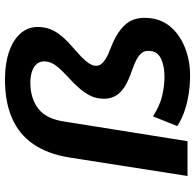

<svg xmlns="http://www.w3.org/2000/svg" viewBox="-26 -726 763 750"><g transform="rotate(-90 355.0 -351.5)"><path d="M435 10Q398 10 362.5 4.5Q327 -1 295 -12Q263 -23 237 -40L275 -135Q317 -108 355.5 -99Q394 -90 429 -90Q471 -90 499 -103Q527 -116 530 -143Q533 -162 525.5 -174.5Q518 -187 499.5 -197.5Q481 -208 449 -219Q387 -240 363 -269.5Q339 -299 345 -343Q347 -364 357.5 -383.5Q368 -403 385.5 -423.5Q403 -444 431 -469Q457 -493 472 -512.5Q487 -532 489 -551Q492 -572 482 -586Q472 -600 452 -607Q432 -614 407 -614Q345 -614 304.5 -582.5Q264 -551 254 -477L178 0H42L115 -466Q129 -548 167 -603Q205 -658 268 -685.5Q331 -713 418 -713Q484 -713 532 -695.5Q580 -678 604.5 -645.5Q629 -613 623 -568Q621 -547 611.5 -527Q602 -507 584.5 -487Q567 -467 540 -444Q519 -426 504.5 -411.5Q490 -397 482.5 -385.5Q475 -374 473 -363Q471 -351 477 -340.5Q483 -330 500 -319.5Q517 -309 547 -298Q610 -273 638 -237.5Q666 -202 658 -142Q652 -96 621 -62Q590 -28 541 -9Q492 10 435 10Z"/></g></svg>

Font: Nunito Sans 7pt
Style: Bold Italic
Weight: 700
Italic angle: -9°
Version: Version 3.101;gftools[0.9.27]